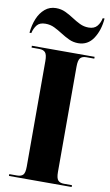

<svg xmlns="http://www.w3.org/2000/svg" viewBox="-104 -987 594 1037"><g transform="rotate(10 193.5 -468.5)"><path d="M23 0V-10H65Q88 -10 98.5 -21Q109 -32 109 -66V-645Q109 -680 98.5 -692Q88 -704 65 -704H23V-714H367V-704H323Q301 -704 290.5 -692Q280 -680 280 -644V-67Q280 -33 290.5 -21.5Q301 -10 323 -10H367V0ZM266 -771Q239 -771 215.5 -782Q192 -793 169.5 -807.5Q147 -822 124.5 -833Q102 -844 75 -844Q43 -844 28.5 -825.5Q14 -807 8 -781H-2Q2 -824 16.5 -859Q31 -894 56.5 -915.5Q82 -937 117 -937Q145 -937 168.5 -926Q192 -915 214 -900.5Q236 -886 258.5 -875Q281 -864 307 -864Q338 -864 353.5 -882.5Q369 -901 374 -927H384Q379 -862 349 -816.5Q319 -771 266 -771Z"/></g></svg>

Font: Noto Serif Display SemiCondensed ExtraBold
Style: Regular
Weight: 800
Width: 4
Designer: Monotype Design Team
Foundry: Monotype Imaging Inc.
Version: Version 2.009